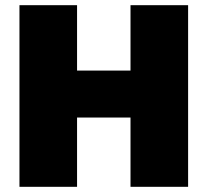

<svg xmlns="http://www.w3.org/2000/svg" viewBox="-20 -720 800 740"><path d="M55 0V-700H277V-448H483V-700H705V0H483V-267H277V0Z"/></svg>

Font: Golos Text ExtraBold
Style: Regular
Weight: 800
Designer: A.Korolkova, Vitaly Kuzmin
Foundry: ParaType Ltd
Version: Version 2.004